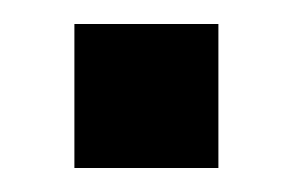

<svg xmlns="http://www.w3.org/2000/svg" viewBox="-20 -340 244 160"><path d="M42 -200H162V-320H42Z"/></svg>

Font: Tanklager Original
Style: Regular
Weight: 400
Designer: Ariel Martín Pérez
Foundry: Tunera Type Foundry
Version: Version 1.000;Glyphs 3.3 (3310)